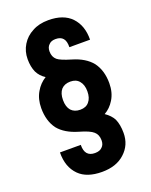

<svg xmlns="http://www.w3.org/2000/svg" viewBox="-163 -807 837 1066"><g transform="rotate(-20 255.5 -274.0)"><path d="M116.2 127Q66.4 77.1 67.9 -8.8H190.9Q189.5 61 250 61Q279.3 61 293 45.9Q308.1 32.2 308.1 6.8Q308.1 -26.9 287.1 -44.9Q267.1 -63.5 205.1 -81.1Q128.4 -103.5 90.8 -149.9Q54.2 -199.2 54.2 -274.9Q54.2 -329.1 78.1 -369.1Q99.6 -406.7 136.2 -429.2Q106 -448.2 90.8 -479Q76.2 -511.7 76.2 -556.2Q76.2 -602.5 99.1 -640.1Q122.6 -678.7 163.1 -699.2Q202.1 -721.2 257.8 -721.2Q346.7 -721.2 393.1 -672.9Q440.4 -623 439 -540H316.9Q317.9 -575.2 303.7 -592Q289.6 -608.9 259.8 -608.9Q233.4 -608.9 220.2 -594.2Q205.1 -580.6 205.1 -555.2Q205.1 -522.9 226.1 -504.9Q243.7 -489.7 306.2 -471.2Q381.8 -449.2 419.9 -401.9Q457 -352.1 457 -276.9Q457 -221.7 432.1 -181.2Q409.2 -143.6 374 -124Q406.7 -102.1 421.9 -73.2Q437 -39.1 437 9.8Q437 81.1 386.2 127Q336.9 172.9 252 172.9Q162.1 172.9 116.2 127ZM308.1 -214.8Q327.1 -236.8 327.1 -275.9Q327.1 -314.9 308.1 -336.9Q290.5 -358.9 255.9 -358.9Q221.7 -358.9 202.1 -337.9Q183.1 -315.9 183.1 -275.9Q183.1 -235.8 202.1 -213.9Q221.7 -192.9 255.9 -192.9Q290.5 -192.9 308.1 -214.8Z"/></g></svg>

Font: D-DIN-PRO ExtraBold
Style: Bold
Weight: 800
Designer: Charles Nix
Foundry: CyberFei
Version: Version 1.000;hotconv 1.0.109;makeotfexe 2.5.65596